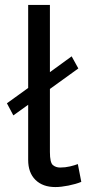

<svg xmlns="http://www.w3.org/2000/svg" viewBox="-20 -750 349 777"><path d="M34 -283 8 -332 94 -394V-730H182V-458L270 -522L297 -473L182 -390V-135Q182 -92 194 -82Q206 -72 223 -72Q244 -72 263 -76.5Q282 -81 295 -86L309 -14Q287 -5 257 1Q227 7 204 7Q153 7 123.5 -22Q94 -51 94 -103V-326Z"/></svg>

Font: Raleway Medium
Style: Regular
Weight: 500
Designer: Matt McInerney, Pablo Impallari, Rodrigo Fuenzalida
Foundry: Matt McInerney, Pablo Impallari, Rodrigo Fuenzalida
Version: Version 4.026